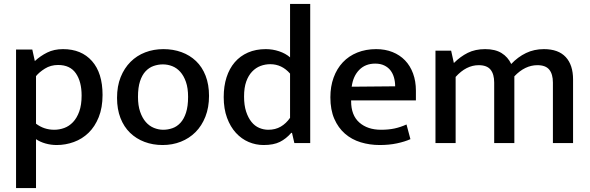

<svg xmlns="http://www.w3.org/2000/svg" viewBox="-20 -731 3014 981"><path d="M270 10Q240 10 212 2Q184 -6 164 -20V230H62V-478H145L158 -419Q186 -445 221 -462.5Q256 -480 302 -480Q396 -480 450 -419Q504 -358 504 -246Q504 -181 484.5 -132.5Q465 -84 432.5 -52.5Q400 -21 357.5 -5.5Q315 10 270 10ZM277 -399Q239 -399 209.5 -380.5Q180 -362 164 -342V-99Q205 -68 257 -68Q283 -68 308 -77Q333 -86 353 -107Q373 -128 385 -161.5Q397 -195 397 -243Q397 -314 367.5 -356.5Q338 -399 277 -399Z M1048 -241Q1048 -182 1029.5 -135Q1011 -88 979 -56Q947 -24 904 -7Q861 10 811 10Q761 10 718.5 -6Q676 -22 644.5 -52.5Q613 -83 595.5 -128Q578 -173 578 -231Q578 -291 596.5 -337Q615 -383 647 -415Q679 -447 722 -463.5Q765 -480 815 -480Q865 -480 907.5 -464.5Q950 -449 981.5 -419Q1013 -389 1030.5 -344Q1048 -299 1048 -241ZM941 -236Q941 -281 930 -312.5Q919 -344 901 -364Q883 -384 860 -393Q837 -402 812 -402Q788 -402 765 -394Q742 -386 724 -367Q706 -348 695.5 -316Q685 -284 685 -236Q685 -192 696 -160Q707 -128 725 -107.5Q743 -87 766.5 -77.5Q790 -68 814 -68Q838 -68 861 -76Q884 -84 902 -103.5Q920 -123 930.5 -155.5Q941 -188 941 -236Z M1462 -711H1565V0H1484L1472 -52H1468Q1442 -22 1410 -6Q1378 10 1327 10Q1287 10 1250.5 -5.5Q1214 -21 1185.5 -52Q1157 -83 1140 -129Q1123 -175 1123 -235Q1123 -291 1137.5 -336Q1152 -381 1179.5 -413Q1207 -445 1247 -462.5Q1287 -480 1338 -480Q1373 -480 1406 -469Q1439 -458 1462 -438ZM1462 -355Q1420 -403 1361 -403Q1335 -403 1311 -394Q1287 -385 1268 -365Q1249 -345 1238 -314Q1227 -283 1227 -238Q1227 -193 1237.5 -161Q1248 -129 1265 -108Q1282 -87 1304.5 -77.5Q1327 -68 1351 -68Q1387 -68 1414.5 -84Q1442 -100 1462 -129Z M2105 -218H1774V-214Q1774 -142 1816 -105Q1858 -68 1927 -68Q1965 -68 1995.5 -74.5Q2026 -81 2057 -95L2077 -20Q2048 -7 2008 1.5Q1968 10 1920 10Q1869 10 1823 -4Q1777 -18 1742.5 -48Q1708 -78 1688 -124Q1668 -170 1668 -234Q1668 -289 1684.5 -334.5Q1701 -380 1731.5 -412.5Q1762 -445 1805.5 -462.5Q1849 -480 1902 -480Q1948 -480 1985.5 -465Q2023 -450 2049.5 -422.5Q2076 -395 2090.5 -355.5Q2105 -316 2105 -268ZM1999 -290Q1999 -314 1993 -335Q1987 -356 1975 -371.5Q1963 -387 1943.5 -396.5Q1924 -406 1897 -406Q1847 -406 1815.5 -374Q1784 -342 1777 -288Z M2308 0H2205V-472H2285L2299 -409Q2332 -442 2370 -461Q2408 -480 2459 -480Q2510 -480 2542.5 -460Q2575 -440 2592 -404Q2626 -440 2667.5 -460Q2709 -480 2759 -480Q2833 -480 2870.5 -439.5Q2908 -399 2908 -325V0H2805V-309Q2805 -352 2786.5 -375Q2768 -398 2726 -398Q2662 -398 2608 -341V0H2505V-309Q2505 -352 2486.5 -375Q2468 -398 2426 -398Q2362 -398 2308 -338Z"/></svg>

Font: Ek Mukta Medium
Style: Regular
Weight: 500
Designer: Girish Dalvi and Yashodeep Gholap
Foundry: Ek Type
Version: Version 2.538;PS 1.002;hotconv 16.6.51;makeotf.lib2.5.65220;